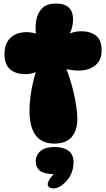

<svg xmlns="http://www.w3.org/2000/svg" viewBox="-20 -794 594 1075"><path d="M191 -602H181Q176 -646 184 -685.5Q192 -725 218 -749.5Q244 -774 293 -774Q343 -774 366 -751Q389 -728 389 -687Q389 -635 365 -598L357 -600Q392 -619 434 -619Q486 -619 517.5 -594.5Q549 -570 549 -511Q549 -456 513 -427.5Q477 -399 423 -399Q404 -399 382.5 -401.5Q361 -404 341 -410L346 -421Q359 -391 371 -353.5Q383 -316 392.5 -275.5Q402 -235 407.5 -196.5Q413 -158 413 -128Q413 -64 381.5 -27Q350 10 285 10Q245 10 218 -4Q191 -18 175 -43Q159 -68 152 -102.5Q145 -137 145 -177Q145 -211 150.5 -253.5Q156 -296 167 -342Q178 -388 193 -430L203 -405Q171 -379 122 -379Q67 -379 36 -406.5Q5 -434 5 -491Q5 -550 38.5 -582Q72 -614 129 -614Q147 -614 163 -610.5Q179 -607 191 -602ZM288 181Q227 181 203.5 162Q180 143 180 109Q180 90 189.5 72Q199 54 222.5 41.5Q246 29 287 29Q334 29 363 50Q392 71 392 116Q392 141 382 170Q372 199 349 223Q331 242 313.5 251.5Q296 261 279 261Q265 261 256 255Q247 249 247 237Q247 229 255.5 213Q264 197 291 170Z"/></svg>

Font: DynaPuff
Style: Bold
Weight: 700
Designer: Toshi Omagari, Jennifer Daniel
Foundry: Google Fonts
Version: Version 2.000